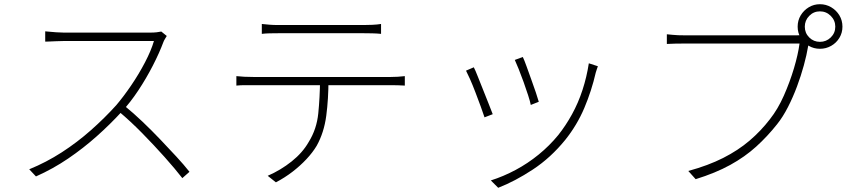

<svg xmlns="http://www.w3.org/2000/svg" viewBox="-20 -833 4040 913"><path d="M773 -662Q770 -657 764.5 -648Q759 -639 757 -633Q738 -582 707 -521.5Q676 -461 638 -403.5Q600 -346 559 -302Q504 -242 440 -185Q376 -128 304 -79Q232 -30 151 6L119 -28Q200 -61 273.5 -108.5Q347 -156 412.5 -214Q478 -272 533 -333Q567 -373 603.5 -426.5Q640 -480 669.5 -536.5Q699 -593 712 -638Q705 -638 672 -638Q639 -638 593 -638Q547 -638 496 -638Q445 -638 399 -638Q353 -638 321.5 -638Q290 -638 283 -638Q267 -638 247 -637Q227 -636 211.5 -635.5Q196 -635 195 -635V-684Q196 -684 211.5 -682.5Q227 -681 247 -679.5Q267 -678 283 -678Q290 -678 320.5 -678Q351 -678 395 -678Q439 -678 487.5 -678Q536 -678 580 -678Q624 -678 655 -678Q686 -678 695 -678Q712 -678 725 -679.5Q738 -681 747 -683ZM572 -330Q615 -295 658 -254Q701 -213 742 -170Q783 -127 819 -88Q855 -49 881 -16L847 14Q812 -31 762 -87Q712 -143 656 -200Q600 -257 545 -303Z M1225 -719Q1245 -717 1262 -715.5Q1279 -714 1303 -714Q1319 -714 1360 -714Q1401 -714 1453.5 -714Q1506 -714 1559 -714Q1612 -714 1653 -714Q1694 -714 1710 -714Q1728 -714 1750.5 -715Q1773 -716 1792 -719V-672Q1772 -674 1750 -674.5Q1728 -675 1710 -675Q1694 -675 1653.5 -675Q1613 -675 1560 -675Q1507 -675 1454.5 -675Q1402 -675 1361 -675Q1320 -675 1304 -675Q1280 -675 1261 -674.5Q1242 -674 1225 -672ZM1104 -471Q1123 -469 1142 -468Q1161 -467 1184 -467Q1195 -467 1233.5 -467Q1272 -467 1328 -467Q1384 -467 1448.5 -467Q1513 -467 1577 -467Q1641 -467 1696.5 -467Q1752 -467 1790 -467Q1828 -467 1838 -467Q1854 -467 1871.5 -468Q1889 -469 1905 -471V-426Q1891 -427 1872.5 -427.5Q1854 -428 1838 -428Q1828 -428 1790 -428Q1752 -428 1696.5 -428Q1641 -428 1577 -428Q1513 -428 1448.5 -428Q1384 -428 1328 -428Q1272 -428 1233.5 -428Q1195 -428 1184 -428Q1161 -428 1142.5 -428Q1124 -428 1104 -426ZM1542 -454Q1542 -363 1531.5 -283Q1521 -203 1486 -140Q1467 -108 1437 -76Q1407 -44 1370.5 -16Q1334 12 1292 34L1253 3Q1315 -24 1367 -65.5Q1419 -107 1448 -158Q1486 -219 1493.5 -294Q1501 -369 1502 -454Z M2466 -562Q2473 -548 2483.5 -518.5Q2494 -489 2506 -456Q2518 -423 2528 -393.5Q2538 -364 2542 -349L2504 -334Q2501 -350 2491.5 -379.5Q2482 -409 2470 -442.5Q2458 -476 2446.5 -504.5Q2435 -533 2428 -548ZM2823 -518Q2820 -510 2817.5 -502Q2815 -494 2813 -488Q2793 -401 2758.5 -319.5Q2724 -238 2668 -168Q2599 -83 2514 -27Q2429 29 2349 60L2314 25Q2374 6 2432 -25Q2490 -56 2541.5 -98Q2593 -140 2634 -190Q2670 -235 2700 -289.5Q2730 -344 2750 -405.5Q2770 -467 2780 -532ZM2233 -513Q2240 -500 2251.5 -470.5Q2263 -441 2277 -406.5Q2291 -372 2303.5 -340Q2316 -308 2323 -290L2284 -275Q2278 -294 2266 -326.5Q2254 -359 2240.5 -394.5Q2227 -430 2214.5 -458Q2202 -486 2196 -497Z M3807 -706Q3807 -676 3828 -655Q3849 -634 3879 -634Q3909 -634 3930.5 -655Q3952 -676 3952 -706Q3952 -736 3930.5 -757.5Q3909 -779 3879 -779Q3849 -779 3828 -757.5Q3807 -736 3807 -706ZM3773 -706Q3773 -736 3787.5 -760Q3802 -784 3826 -798.5Q3850 -813 3879 -813Q3908 -813 3932.5 -798.5Q3957 -784 3971.5 -760Q3986 -736 3986 -706Q3986 -677 3971.5 -653Q3957 -629 3932.5 -615Q3908 -601 3879 -601Q3850 -601 3826 -615Q3802 -629 3787.5 -653Q3773 -677 3773 -706ZM3833 -649Q3829 -641 3827 -634.5Q3825 -628 3823 -614Q3816 -572 3802.5 -522.5Q3789 -473 3770 -422Q3751 -371 3727 -324Q3703 -277 3675 -242Q3629 -184 3575.5 -135.5Q3522 -87 3452 -48.5Q3382 -10 3288 19L3253 -20Q3348 -46 3419 -82Q3490 -118 3544 -164Q3598 -210 3641 -266Q3679 -314 3707.5 -378.5Q3736 -443 3755.5 -508.5Q3775 -574 3782 -626Q3768 -626 3726 -626Q3684 -626 3626 -626Q3568 -626 3504.5 -626Q3441 -626 3383.5 -626Q3326 -626 3286 -626Q3246 -626 3235 -626Q3209 -626 3189.5 -625.5Q3170 -625 3151 -624V-670Q3164 -669 3177 -667.5Q3190 -666 3205 -665.5Q3220 -665 3236 -665Q3244 -665 3275.5 -665Q3307 -665 3353 -665Q3399 -665 3451.5 -665Q3504 -665 3556.5 -665Q3609 -665 3654 -665Q3699 -665 3729.5 -665Q3760 -665 3768 -665Q3776 -665 3784.5 -665.5Q3793 -666 3802 -669Z"/></svg>

Font: Noto Sans JP Thin ExtraLight
Style: Regular
Weight: 250
Version: Version 2.004-H2;hotconv 1.0.118;makeotfexe 2.5.65603